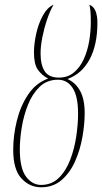

<svg xmlns="http://www.w3.org/2000/svg" viewBox="-20 -785 433 814"><path d="M154 9Q106 9 71 -28.5Q36 -66 36 -150Q36 -211 51.5 -273.5Q67 -336 99.5 -384.5Q132 -433 184 -452Q157 -466 140.5 -489.5Q124 -513 124 -562Q124 -599 133.5 -642Q143 -685 162 -719.5Q181 -754 207 -765Q192 -739 179.5 -702Q167 -665 159.5 -627Q152 -589 152 -558Q152 -510 169.5 -483Q187 -456 230 -456Q267 -456 293 -477.5Q319 -499 335 -534Q351 -569 358 -610Q365 -651 365 -691Q365 -720 363.5 -737Q362 -754 359 -765Q377 -758 385 -738Q393 -718 393 -689Q393 -595 360 -533.5Q327 -472 266 -450Q300 -435 319.5 -400Q339 -365 339 -305Q339 -259 329.5 -204.5Q320 -150 298.5 -101.5Q277 -53 241.5 -22Q206 9 154 9ZM154 -1Q199 -1 229.5 -31Q260 -61 278 -108.5Q296 -156 303.5 -208Q311 -260 311 -303Q311 -377 288 -412Q265 -447 226 -447Q179 -447 148 -417Q117 -387 98.5 -340.5Q80 -294 72 -243.5Q64 -193 64 -152Q64 -71 90.5 -36Q117 -1 154 -1Z"/></svg>

Font: Noto Serif Display ExtraCondensed Thin
Style: Italic
Weight: 100
Width: 2
Italic angle: -12°
Designer: Monotype Design Team
Foundry: Monotype Imaging Inc.
Version: Version 2.009